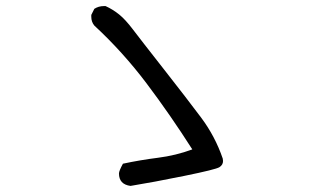

<svg xmlns="http://www.w3.org/2000/svg" viewBox="-20 -709 1040 631"><path d="M409 -98Q371 -103 371 -139Q371 -147 384 -171Q440 -183 499 -190.5Q558 -198 612 -218Q540 -331 462 -434.5Q384 -538 290 -625Q280 -637 280 -654V-660L290 -680Q304 -689 321 -689H327Q351 -678 371.5 -661.5Q392 -645 417 -612Q442 -579 518.5 -481.5Q595 -384 641 -322.5Q687 -261 712 -188L713 -180Q713 -167 701 -159.5Q689 -152 586 -131Q483 -110 409 -98Z"/></svg>

Font: Xiaolai Mono SC
Style: Regular
Weight: 400
Monospace: yes
Designer: LXGW / Nozomi Seto
Version: Version 3.113;September 30, 2024